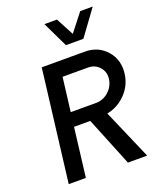

<svg xmlns="http://www.w3.org/2000/svg" viewBox="-177 -1105 996 1210"><g transform="rotate(-20 320.5 -500.0)"><path d="M470 -829H353L271 -1000H355L418 -881L511 -1000H595ZM451 -335 596 0H467L334 -328H225L185 0H70L162 -750H451Q540 -750 595.5 -687Q651 -624 639 -533Q630 -459 577 -404Q524 -349 451 -335ZM237 -422H408Q439 -422 467 -437.5Q495 -453 513 -479Q531 -505 535 -536Q541 -583 511.5 -616Q482 -649 436 -649H265Z"/></g></svg>

Font: Orkney Medium
Style: MediumItalic
Weight: 500
Designer: Samuel Oakes and Alfredo Marco Pradil
Foundry: Alfredo Marco Pradil
Version: 1.0; ttfautohint (v1.5)